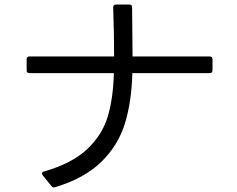

<svg xmlns="http://www.w3.org/2000/svg" viewBox="-20 -794 1040 843"><path d="M109 -546H481Q481 -646 477 -761Q477 -774 489 -774H548Q560 -774 560 -762L562 -546H901Q913 -546 913 -534V-485Q913 -473 901 -473H561Q558 -348 528.5 -252Q499 -156 425 -83.5Q351 -11 222 28Q220 29 216 29Q211 29 206 23L167 -25Q164 -30 164 -32Q164 -38 173 -41Q295 -76 361.5 -138Q428 -200 452.5 -280.5Q477 -361 480 -473H109Q97 -473 97 -485V-534Q97 -546 109 -546Z"/></svg>

Font: LINE Seed JP_TTF Regular
Style: Regular
Weight: 400
Designer: LINE & Fontrix & Fontworks
Version: Version 1.002